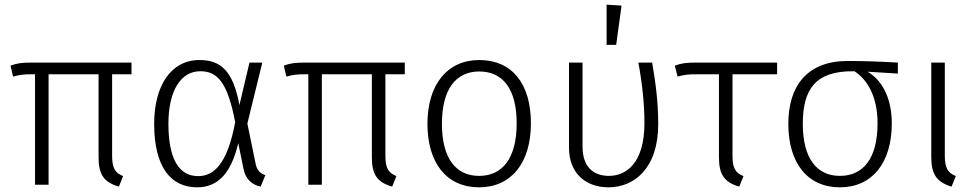

<svg xmlns="http://www.w3.org/2000/svg" viewBox="-20 -791 4175 822"><path d="M543 -473V-523H115C76 -523 54 -521 25 -510L36 -463C65 -471 79 -473 117 -473H130V0H188V-473H402V-119C402 -44 424 -11 489 8L507 -37C474 -51 460 -69 460 -124V-473Z M834 -534C710 -534 640 -421 640 -261C640 -79 709 11 824 11C916 11 971 -54 1000 -178L1022 -71C1031 -21 1062 1 1096 8L1116 -41C1094 -49 1080 -61 1074 -92L1039 -262L1103 -523H1048L1005 -341C978 -489 924 -534 834 -534ZM837 -486C911 -486 954 -439 987 -268C952 -82 892 -37 828 -37C749 -37 701 -106 701 -261C701 -407 757 -486 837 -486Z M1713 -473V-523H1285C1246 -523 1224 -521 1195 -510L1206 -463C1235 -471 1249 -473 1287 -473H1300V0H1358V-473H1572V-119C1572 -44 1594 -11 1659 8L1677 -37C1644 -51 1630 -69 1630 -124V-473Z M2032 -534C1895 -534 1810 -429 1810 -261C1810 -93 1892 11 2031 11C2169 11 2253 -94 2253 -263C2253 -434 2171 -534 2032 -534ZM2032 -485C2133 -485 2192 -410 2192 -263C2192 -113 2131 -38 2031 -38C1931 -38 1872 -114 1872 -261C1872 -411 1933 -485 2032 -485Z M2577 -771V-599H2618L2641 -767ZM2772 -523H2713C2729 -437 2739 -348 2739 -264C2739 -90 2659 -38 2587 -38C2521 -38 2474 -76 2474 -163V-523H2416V-159C2416 -46 2491 11 2585 11C2695 11 2798 -70 2798 -260C2798 -357 2786 -442 2772 -523Z M3307 -473V-523H2960C2920 -523 2899 -521 2869 -510L2881 -463C2910 -471 2923 -473 2966 -473H3058V-119C3058 -44 3080 -11 3145 8L3163 -37C3129 -51 3116 -70 3116 -124V-473Z M3824 -523C3759 -527 3679 -530 3609 -530C3434 -530 3355 -421 3355 -261C3355 -93 3437 11 3576 11C3714 11 3798 -94 3798 -263C3798 -374 3754 -450 3694 -484L3824 -476ZM3737 -263C3737 -113 3676 -38 3576 -38C3476 -38 3417 -114 3417 -261C3417 -411 3473 -487 3633 -486H3638C3694 -450 3737 -377 3737 -263Z M4025 -523H3967V-119C3967 -44 3991 -11 4054 8L4072 -37C4039 -51 4025 -70 4025 -124Z"/></svg>

Font: FiraGO Light
Style: Regular
Weight: 300
Designer: bBox Type
Foundry: bBox Type GmbH
Version: Version 1.001;PS 001.001;hotconv 1.0.88;makeotf.lib2.5.64775